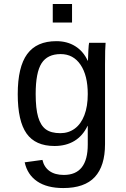

<svg xmlns="http://www.w3.org/2000/svg" viewBox="-20 -745 640 972"><path d="M300.3 207Q218.3 207 168.5 173.3Q118.7 139.6 105 76.7L194.8 64.5Q203.1 101.1 230.7 120.8Q258.3 140.6 303.2 140.6Q424.3 140.6 424.3 -13.2V-107.9H423.3Q399.4 -57.6 356.9 -31.7Q314.5 -5.9 255.9 -5.9Q159.2 -5.9 114.5 -69.1Q69.8 -132.3 69.8 -268.1Q69.8 -406.2 117.7 -471.4Q165.5 -536.6 265.1 -536.6Q320.3 -536.6 361.1 -511Q401.9 -485.4 423.8 -438H425.3Q425.3 -452.6 427.2 -487.5Q429.2 -522.5 431.2 -528.3H514.6Q511.7 -502 511.7 -418.9V-15.6Q511.7 95.2 460 151.1Q408.2 207 300.3 207ZM424.3 -269Q424.3 -363.3 387.7 -417.2Q351.1 -471.2 287.1 -471.2Q220.2 -471.2 190.4 -424.6Q160.6 -377.9 160.6 -269Q160.6 -195.3 173.1 -152.6Q185.5 -109.9 211.9 -90.3Q238.3 -70.8 285.6 -70.8Q327.1 -70.8 358.6 -94Q390.1 -117.2 407.2 -161.9Q424.3 -206.5 424.3 -269ZM247.1 -630.9V-724.6H344.7V-630.9Z"/></svg>

Font: Cousine
Style: Regular
Weight: 400
Monospace: yes
Designer: Steve Matteson
Foundry: Monotype Imaging Inc.
Version: Version 1.21